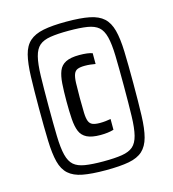

<svg xmlns="http://www.w3.org/2000/svg" viewBox="-106 -783 790 879"><g transform="rotate(-15 289.0 -344.0)"><path d="M288 8Q221 8 179 0Q137 -8 113 -29.5Q89 -51 79 -90Q69 -129 67 -191.5Q65 -254 65 -344Q65 -432 67 -494.5Q69 -557 79 -596.5Q89 -636 113 -657.5Q137 -679 179 -687.5Q221 -696 288 -696Q356 -696 398 -687.5Q440 -679 463.5 -657.5Q487 -636 497.5 -596.5Q508 -557 510 -495Q512 -433 512 -344Q512 -254 510 -191.5Q508 -129 497.5 -90Q487 -51 463.5 -29.5Q440 -8 398 0Q356 8 288 8ZM306 -154Q265 -154 242 -165.5Q219 -177 209.5 -200Q200 -223 197.5 -259Q195 -295 195 -343Q195 -392 197.5 -427.5Q200 -463 209.5 -486.5Q219 -510 242 -521.5Q265 -533 306 -533Q326 -533 342 -531Q358 -529 368 -525V-474Q357 -476 344.5 -477.5Q332 -479 318 -479Q296 -479 283.5 -474Q271 -469 265.5 -454.5Q260 -440 259 -413.5Q258 -387 258 -343Q258 -298 259 -271.5Q260 -245 265.5 -231.5Q271 -218 283.5 -213Q296 -208 318 -208Q332 -208 345 -209.5Q358 -211 369 -213V-162Q356 -158 340 -156Q324 -154 306 -154ZM288 -34Q342 -34 376 -39.5Q410 -45 428.5 -61Q447 -77 455.5 -110.5Q464 -144 465.5 -201Q467 -258 467 -344Q467 -430 465.5 -486.5Q464 -543 455.5 -576.5Q447 -610 428.5 -626Q410 -642 376 -647.5Q342 -653 288 -653Q235 -653 201 -647.5Q167 -642 148.5 -626Q130 -610 121.5 -576.5Q113 -543 111.5 -486.5Q110 -430 110 -344Q110 -258 111.5 -201Q113 -144 121.5 -110.5Q130 -77 148.5 -61Q167 -45 201 -39.5Q235 -34 288 -34Z"/></g></svg>

Font: Saira Condensed SemiBold
Style: Regular
Weight: 600
Width: 3
Designer: Hector Gatti with collaboration of the Omnibus-Type team
Foundry: Omnibus-Type
Version: Version 1.100